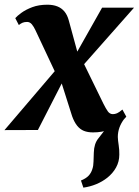

<svg xmlns="http://www.w3.org/2000/svg" viewBox="-54 -566 604 836"><path d="M309 251 298.5 220Q320.5 211 331.8 199Q343 187 348 170.5Q353 156 353.2 137.2Q353.5 118.5 354.5 98.5Q355.5 60 373.8 37.2Q392 14.5 406.5 -5L487.5 -49Q473.5 -31 466.2 -11Q459 9 459 30.5Q459.5 45.5 462.8 66.5Q466 87.5 465.5 107.5Q465.5 137.5 451.5 163Q437.5 188.5 413 208Q391.5 225 364.8 236Q338 247 309 251ZM351 10.5Q328 10.5 311.2 3.8Q294.5 -3 282 -18.5Q269.5 -34 260 -60L197.5 -257L236.5 -245L111 0L-34.5 0.5L215 -292L202 -218L101 -433Q93.5 -449.5 84.8 -460Q76 -470.5 64 -470.5Q52 -470.5 44 -467Q36 -463.5 28 -457L12.5 -487Q20.5 -496.5 39.2 -510.2Q58 -524 86.5 -534.8Q115 -545.5 152 -545.5Q177 -545.5 195.5 -538.2Q214 -531 226.5 -516Q239 -501 245.5 -477L295 -295.5L259.5 -300.5L390.5 -532.5H529.5L279 -249L293.5 -325L396.5 -114Q406.5 -94 415.2 -81.5Q424 -69 437.5 -69Q446.5 -69 455.5 -72.8Q464.5 -76.5 479 -89L496 -58Q486 -45 467 -29Q448 -13 419.2 -1.2Q390.5 10.5 351 10.5Z"/></svg>

Font: Merriweather 72pt ExtraBold
Style: Italic
Weight: 800
Italic angle: -7.8°
Version: Version 2.101